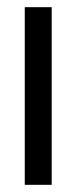

<svg xmlns="http://www.w3.org/2000/svg" viewBox="-20 -515 213 535"><path d="M49 0V-495H124V0Z"/></svg>

Font: Alumni Sans Thin Medium
Style: Regular
Weight: 500
Version: Version 1.018